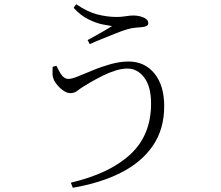

<svg xmlns="http://www.w3.org/2000/svg" viewBox="-20 -825 1040 905"><path d="M314 36Q497 -7 594.5 -97.5Q692 -188 692 -336Q692 -418 659.5 -460Q627 -502 580 -502Q555 -502 524.5 -492.5Q494 -483 465 -468.5Q436 -454 411.5 -440Q387 -426 373 -417Q357 -407 343.5 -396.5Q330 -386 312 -386Q297 -386 281.5 -396Q266 -406 253.5 -420Q241 -434 235 -446Q228 -462 227.5 -476Q227 -490 228 -510L246 -515Q256 -494 264.5 -480Q273 -466 282.5 -459.5Q292 -453 303 -453Q318 -453 349 -465.5Q380 -478 419.5 -494.5Q459 -511 502.5 -523Q546 -535 586 -535Q662 -535 708 -478.5Q754 -422 754 -325Q754 -216 700.5 -138Q647 -60 550 -11Q453 38 323 60ZM393 -636Q415 -648 435.5 -659.5Q456 -671 475 -682Q494 -693 508 -702Q493 -704 463 -710Q433 -716 396.5 -734Q360 -752 327 -788L339 -805Q394 -768 440.5 -756.5Q487 -745 531 -745Q550 -745 572.5 -748.5Q595 -752 608 -752Q625 -752 641 -748Q657 -744 668 -736Q679 -728 679 -716Q679 -707 670.5 -702.5Q662 -698 648 -697Q637 -696 619 -694.5Q601 -693 580 -687Q556 -680 524 -667Q492 -654 459.5 -641Q427 -628 403 -617Z"/></svg>

Font: Noto Serif HK ExtraLight Light
Style: Regular
Weight: 300
Version: Version 2.002-H1;hotconv 1.1.0;makeotfexe 2.6.0